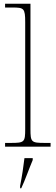

<svg xmlns="http://www.w3.org/2000/svg" viewBox="-20 -780 296 1021"><path d="M7 0H249V-20H219C146 -20 142 -24 142 -94V-760H7V-740H47C107 -740 114 -736 114 -662V-94C114 -24 110 -20 37 -20H7ZM87 208V221H93C112 182 136 113 154 71V61H110C105 105 97 158 87 208Z"/></svg>

Font: Noto Serif Gurmukhi Thin
Style: Regular
Weight: 100
Designer: Vaibhav Singh and the Monotype Design Team
Foundry: Monotype Imaging Inc.
Version: Version 2.004